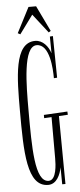

<svg xmlns="http://www.w3.org/2000/svg" viewBox="-62 -940 417 1005"><g transform="rotate(-5 146.5 -437.0)"><path d="M198 -105C198 -75 196 9 154 9C81 9 81 -172 81 -369C81 -499 81 -704 153 -704C222 -704 228 -573 228 -524L245 -525L242 -744L226 -743L227 -655C216 -691 187 -727 147 -727C36 -727 36 -542 36 -369C36 -153 38 30 150 30C195 30 215 -19 222 -56L223 33H240L237 -324L284 -327L283 -344L159 -337V-320L198 -322ZM168 -907H128L60 -775L73 -768L144 -865L222 -765L233 -772Z"/></g></svg>

Font: Bigelow Rules
Style: Regular
Weight: 400
Designer: Astigmatic (AOETI)
Foundry: Astigmatic (AOETI)
Version: Version 1.000